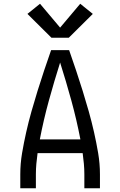

<svg xmlns="http://www.w3.org/2000/svg" viewBox="-20 -1002 640 1022"><path d="M88 0V-74Q88 -131 97.5 -187Q107 -243 119.5 -298.5Q132 -354 147.5 -409Q163 -464 180 -518.5Q197 -573 215 -627Q233 -681 252 -735H348Q367 -681 385 -627Q403 -573 420 -518.5Q437 -464 452.5 -409Q468 -354 480.5 -298.5Q493 -243 502.5 -187Q512 -131 512 -74V0H429V-74Q429 -102 426.5 -130Q424 -158 420 -187H180Q176 -158 173.5 -130Q171 -102 171 -74V0ZM408 -260Q388 -364 360 -466Q332 -568 300 -669Q268 -568 240 -466Q212 -364 192 -260ZM346 -801H254L126 -928L193 -982L300 -855L407 -982L474 -928Z"/></svg>

Font: Zed Mono Extended
Style: Regular
Weight: 400
Width: 7
Monospace: yes
Designer: Belleve Invis
Foundry: Belleve Invis
Version: Version 1.0.0; ttfautohint (v1.8.4)